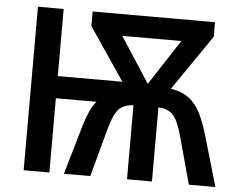

<svg xmlns="http://www.w3.org/2000/svg" viewBox="-51 -775 1028 835"><g transform="rotate(5 463.0 -357.0)"><path d="M854.5 -713.9V-650.4L688.5 -408.7Q736.3 -401.9 767.1 -378.7Q797.9 -355.5 817.9 -316.2Q837.9 -276.9 854.5 -220.2L918.5 0H802.7L748 -200.7Q735.8 -245.6 723.1 -271.7Q710.4 -297.9 691.7 -309.6Q672.9 -321.3 641.6 -323.7V0H532.7V-323.7Q502 -321.3 483.2 -310.1Q464.4 -298.8 451.9 -273.2Q439.5 -247.6 426.8 -200.7L372.6 0H257.3L319.3 -213.4Q330.1 -249 342.3 -277.1Q354.5 -305.2 371.1 -324.2H193.8V0H81.5V-713.9H193.8V-420.9H475.6L320.3 -650.4V-713.9ZM715.8 -619.6H458L586.4 -421.4Z"/></g></svg>

Font: Open Sans SemiCondensed SemiBold
Style: Regular
Weight: 600
Width: 4
Designer: Monotype Design Team
Foundry: Monotype Imaging Inc.
Version: Version 3.000